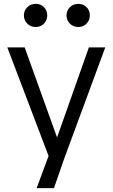

<svg xmlns="http://www.w3.org/2000/svg" viewBox="-20 -800 584 996"><path d="M104 -720Q104 -745 121.5 -762.5Q139 -780 165 -780Q191 -780 208 -763Q225 -746 225 -720Q225 -695 208 -677.5Q191 -660 165 -660Q139 -660 121.5 -677.5Q104 -695 104 -720ZM325 -720Q325 -745 342.5 -762.5Q360 -780 386 -780Q412 -780 429 -763Q446 -746 446 -720Q446 -695 429 -677.5Q412 -660 386 -660Q360 -660 342.5 -677.5Q325 -695 325 -720ZM526 -554 313 23 260 176H170L232 9L18 -554H108L276 -87L441 -554Z"/></svg>

Font: Kakao Big Sans
Style: Regular
Weight: 400
Designer: Park Young-rak; Lee Sang-min; Kim Jung-jin; Min Bon; Park Min-gyu;
Foundry: Kakao Corporation
Version: Version 2.003